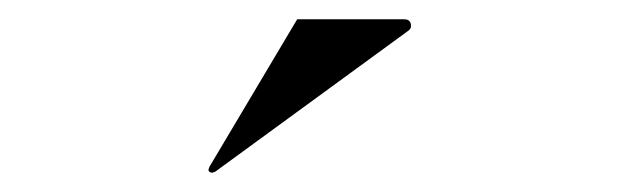

<svg xmlns="http://www.w3.org/2000/svg" viewBox="-20 -980 640 199"><path d="M403 -948Q406 -950 406 -953Q406 -960 399 -960H288L197 -807L196 -804Q196 -803 197 -802Q198 -801 200 -801L203 -802Z"/></svg>

Font: Shippori Mincho Medium
Style: Regular
Weight: 500
Designer: FONTDASU
Foundry: FONTDASU / Google Inc. / but / Adobe
Version: Version 3.110; ttfautohint (v1.8.3)